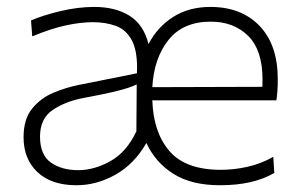

<svg xmlns="http://www.w3.org/2000/svg" viewBox="-20 -525 860 554"><path d="M200.5 9.5Q128.5 9.5 88.2 -28.2Q48 -66 48 -129Q48 -181.5 73 -212Q98 -242.5 135 -257.8Q172 -273 207.5 -280L375 -313.5Q375.5 -321.5 375.5 -329Q375.5 -380.5 360.5 -408.5Q343.5 -440 313.8 -450.5Q284 -461 248 -461Q213.5 -461 171 -452Q128.5 -443 73 -420L69.5 -466Q105.5 -481.5 155.5 -493.2Q205.5 -505 252 -505Q313 -505 353.8 -479.5Q394.5 -454 408.5 -398Q434.5 -447.5 479.8 -476.2Q525 -505 587 -505Q676.5 -505 729 -450.2Q781.5 -395.5 781.5 -296.5Q781.5 -261 777.5 -235.5H419.5Q422.5 -143 469 -89Q515.5 -35 617.5 -35Q655.5 -35 694.5 -43.8Q733.5 -52.5 768.5 -72.5L771.5 -26Q711 9.5 615 9.5Q532.5 9.5 480.2 -23.5Q428 -56.5 402.5 -112.5Q367 -51 312.8 -20.8Q258.5 9.5 200.5 9.5ZM588 -462.5Q508 -462.5 466 -409.5Q424 -356.5 419.5 -273.5L737 -274.5Q737.5 -283.5 737.5 -295.5Q737.5 -380.5 696 -421.5Q654.5 -462.5 588 -462.5ZM206 -34Q252 -34 298.8 -60.2Q345.5 -86.5 373.5 -146L374.5 -281.5Q365.5 -277 350.5 -271.8Q335.5 -266.5 305.5 -259.5Q275.5 -252.5 222 -242.5Q170 -233 132.8 -208.2Q95.5 -183.5 95.5 -131Q95.5 -78 126.8 -56Q158 -34 206 -34Z"/></svg>

Font: Heraclito ExtraLight
Style: Regular
Weight: 200
Designer: Kostas Bartsokas (font) & Cristiano Sobral (main changes)
Foundry: Kostas Bartsokas (font) & Cristiano Sobral (main changes)
Version: Version 1.00;July 8, 2020;FontCreator 13.0.0.2655 64-bit